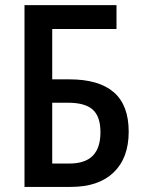

<svg xmlns="http://www.w3.org/2000/svg" viewBox="-20 -734 563 754"><path d="M76.2 0V-713.9H437.5V-620.1H185.1V-422.4H252.4Q368.2 -422.4 426.8 -371.8Q485.4 -321.3 485.4 -216.8Q485.4 -113.8 426.3 -56.9Q367.2 0 258.3 0ZM185.1 -91.8H252.4Q314.5 -91.8 344.5 -122.6Q374.5 -153.3 374.5 -214.8Q374.5 -275.9 344.5 -303.2Q314.5 -330.6 246.6 -330.6H185.1Z"/></svg>

Font: Open Sans
Style: Regular
Weight: 600
Width: 3
Foundry: Ascender Corporation
Version: Version 1.000